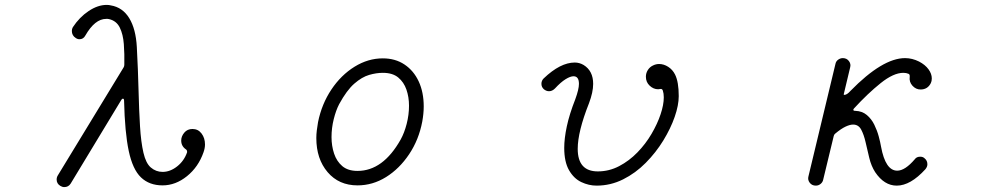

<svg xmlns="http://www.w3.org/2000/svg" viewBox="-20 -744 4040 783"><path d="M226 14Q211 5 211 -12Q211 -21 216 -29L484 -469Q487 -474 487 -480Q488 -524 485 -564Q482 -604 468.5 -631.5Q455 -659 425 -666Q422 -667 419 -667Q416 -667 413 -667Q367 -667 328 -599Q320 -584 304 -584Q296 -584 289 -589Q273 -599 273 -618Q273 -626 277 -633Q304 -674 341.5 -699Q379 -724 415 -724Q420 -724 424 -723.5Q428 -723 432 -722Q480 -714 507 -670Q534 -626 538 -552Q543 -458 545 -376Q547 -294 551 -229Q555 -164 565 -121Q575 -78 595 -61Q616 -43 643 -43Q674 -43 702.5 -65.5Q731 -88 743 -123V-125Q743 -132 738 -135Q719 -148 719 -171Q719 -188 731.5 -203Q744 -218 765 -218Q788 -218 802 -199.5Q816 -181 816 -155Q816 -140 810 -123Q789 -63 742.5 -25.5Q696 12 643 12Q589 12 555 -20.5Q521 -53 505 -128.5Q489 -204 486 -333Q486 -341 482 -341.5Q478 -342 475 -337L268 5Q259 19 242 19Q234 19 226 14Z M1438 12Q1362 12 1316 -42Q1270 -96 1270 -181Q1270 -196 1272 -212.5Q1274 -229 1277 -246Q1292 -320 1331.5 -379Q1371 -438 1426 -472Q1481 -506 1541 -506Q1592 -506 1629.5 -481Q1667 -456 1687.5 -412Q1708 -368 1708 -310Q1708 -281 1702 -248Q1688 -174 1648.5 -115Q1609 -56 1554.5 -22Q1500 12 1438 12ZM1438 -47Q1542 -47 1614 -175Q1629 -202 1638.5 -239Q1648 -276 1648 -313Q1648 -348 1637.5 -378.5Q1627 -409 1604 -428Q1581 -447 1541 -447Q1515 -447 1485.5 -438.5Q1456 -430 1425 -403Q1394 -376 1363 -319Q1350 -294 1341 -258Q1332 -222 1332 -185Q1332 -149 1342.5 -117.5Q1353 -86 1376 -66.5Q1399 -47 1438 -47Z M2413 13Q2381 13 2350.5 -1.5Q2320 -16 2300.5 -50Q2281 -84 2281 -141Q2281 -179 2291.5 -228.5Q2302 -278 2326 -339Q2341 -380 2341 -402Q2341 -433 2319 -433Q2306 -433 2286.5 -421Q2267 -409 2243 -383Q2232 -372 2219 -372Q2208 -372 2198 -380Q2188 -389 2188 -402Q2188 -415 2197 -424Q2265 -489 2324 -489Q2343 -489 2360 -479Q2399 -455 2399 -402Q2399 -368 2382 -323Q2359 -265 2347.5 -218.5Q2336 -172 2336 -137Q2336 -45 2418 -45Q2464 -45 2505 -66.5Q2546 -88 2579.5 -122.5Q2613 -157 2637 -198Q2661 -239 2674 -278Q2687 -317 2687 -347Q2687 -355 2686 -362Q2685 -369 2683 -375Q2680 -383 2672 -381Q2670 -381 2668 -380.5Q2666 -380 2664 -380Q2645 -380 2629.5 -394.5Q2614 -409 2614 -431Q2614 -446 2622 -458.5Q2630 -471 2643 -477Q2655 -483 2668 -483Q2687 -483 2705 -471.5Q2723 -460 2733 -440Q2748 -410 2748 -352Q2748 -315 2731.5 -267.5Q2715 -220 2685 -171Q2655 -122 2613.5 -80Q2572 -38 2521 -12.5Q2470 13 2413 13Z M3307 13Q3291 13 3282 1Q3273 -11 3277 -25L3387 -483Q3389 -494 3398 -500.5Q3407 -507 3417 -507Q3433 -507 3442 -495Q3451 -483 3447 -469L3421 -360Q3420 -357 3423 -357Q3434 -357 3448 -373Q3579 -507 3671 -507Q3700 -507 3728 -493Q3753 -480 3766.5 -461.5Q3780 -443 3780 -424Q3780 -413 3776 -405Q3763 -379 3734 -379Q3715 -379 3701 -394.5Q3687 -410 3690 -431V-434Q3690 -441 3685 -443Q3676 -447 3664 -447Q3624 -447 3571.5 -405Q3519 -363 3463 -302Q3460 -299 3460 -296Q3460 -292 3468 -292Q3496 -291 3515 -275Q3534 -259 3545.5 -235.5Q3557 -212 3563.5 -188Q3570 -164 3573 -146Q3591 -48 3639 -48Q3671 -48 3711 -95Q3718 -105 3733 -105Q3744 -105 3751 -98Q3762 -89 3762 -74Q3762 -64 3754 -54Q3693 13 3637 13Q3586 13 3549 -42Q3533 -67 3525 -100Q3517 -133 3510 -164Q3503 -195 3492 -215.5Q3481 -236 3459 -236Q3446 -236 3428 -227.5Q3410 -219 3386 -199Q3381 -195 3380 -189L3337 -11Q3335 -1 3326.5 6Q3318 13 3307 13Z"/></svg>

Font: Kiwi Maru Light
Style: Regular
Weight: 300
Designer: Hiroki-Chan
Version: Version 1.100